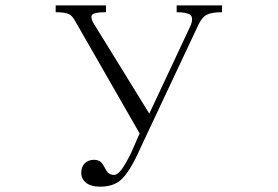

<svg xmlns="http://www.w3.org/2000/svg" viewBox="-20 -698 1040 719"><path d="M188.5 -677.7V-652.3Q223.6 -652.3 239.3 -644.5Q250 -638.7 259.8 -622.1L502.9 -198.2L471.7 -127Q452.1 -86.9 437.5 -66.4Q420.9 -43 407.2 -43Q392.6 -43 383.8 -51.8Q378.9 -56.6 372.1 -70.3Q364.3 -85 358.4 -90.8Q347.7 -99.6 332 -99.6Q309.6 -99.6 295.9 -85Q284.2 -71.3 284.2 -49.8Q284.2 -29.3 299.8 -15.6Q318.4 1 354.5 1Q402.3 1 430.7 -22.5Q465.8 -52.7 504.9 -141.6L721.7 -602.5Q735.4 -632.8 753.9 -642.6Q772.5 -652.3 811.5 -652.3V-677.7H641.6V-652.3Q680.7 -652.3 693.4 -641.6Q704.1 -630.9 695.3 -605.5L539.1 -272.5L327.1 -616.2Q317.4 -637.7 327.1 -644.5Q337.9 -652.3 377 -652.3V-677.7Z"/></svg>

Font: BatangChe
Style: Regular
Weight: 400
Monospace: yes
Version: Version 2.21